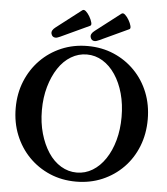

<svg xmlns="http://www.w3.org/2000/svg" viewBox="-58 -908 843 972"><g transform="rotate(5 363.5 -421.5)"><path d="M364 13Q292 13 231 -13Q170 -39 124.5 -85.5Q79 -132 53.5 -195Q28 -258 28 -332Q28 -406 53.5 -468.5Q79 -531 124.5 -577.5Q170 -624 231 -650Q292 -676 364 -676Q436 -676 497 -650Q558 -624 603.5 -577.5Q649 -531 674 -468.5Q699 -406 699 -332Q699 -258 674 -195Q649 -132 603.5 -85.5Q558 -39 497 -13Q436 13 364 13ZM364 -33Q407 -33 444 -55.5Q481 -78 508.5 -119Q536 -160 551 -214.5Q566 -269 566 -333Q566 -397 551 -451.5Q536 -506 508.5 -547Q481 -588 444 -610.5Q407 -633 364 -633Q321 -633 283.5 -610.5Q246 -588 219 -547Q192 -506 176.5 -451.5Q161 -397 161 -333Q161 -269 176.5 -214.5Q192 -160 219 -119Q246 -78 283.5 -55.5Q321 -33 364 -33ZM198 -704Q181 -704 176 -721.5Q171 -739 194 -756L321 -854Q329 -860 339.5 -850.5Q350 -841 359 -825.5Q368 -810 371.5 -796Q375 -782 367 -779L221 -711Q214 -708 208.5 -706Q203 -704 198 -704ZM397 -704Q380 -704 375 -721.5Q370 -739 393 -756L520 -854Q528 -860 538.5 -850.5Q549 -841 558 -825.5Q567 -810 570.5 -796Q574 -782 566 -779L420 -711Q413 -708 407.5 -706Q402 -704 397 -704Z"/></g></svg>

Font: Junicode VF
Style: Regular
Weight: 400
Designer: Peter S. Baker
Version: Version 2.213